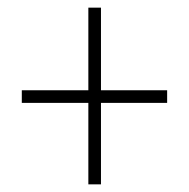

<svg xmlns="http://www.w3.org/2000/svg" viewBox="-20 -604 495 502"><path d="M244 -368V-584H211V-368H37V-335H211V-122H244V-335H417V-368Z"/></svg>

Font: Noto Sans Georgian Condensed ExtraLight
Style: Regular
Weight: 200
Width: 3
Designer: Monotype Design Team, Akaki Razmadze
Foundry: Google LLC
Version: Version 2.005